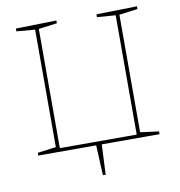

<svg xmlns="http://www.w3.org/2000/svg" viewBox="-92 -776 960 1023"><g transform="rotate(-10 388.5 -264.5)"><path d="M382 163 374 -7 384 0H61V-15L168 -29L161 -21V-671L168 -663L61 -672V-687L281 -692V-677L174 -663L181 -671V-11L174 -19H604L597 -11V-671L604 -664L497 -672V-687L717 -692V-677L610 -663L617 -671V-15L610 -29L717 -15V0H397L405 -8L397 163Z"/></g></svg>

Font: Bitter Thin
Style: Regular
Weight: 100
Designer: Sol Matas, and Bitter project Authors
Foundry: Sol Matas
Version: Version 2.002